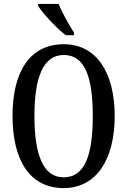

<svg xmlns="http://www.w3.org/2000/svg" viewBox="-20 -951 651 981"><path d="M316 -771H358V-784C335 -822 296 -886 280 -931H175V-921C195 -886 269 -807 316 -771ZM305 10C473 10 566 -137 566 -358C566 -580 473 -725 306 -725C129 -725 44 -580 44 -359C44 -137 129 10 305 10ZM305 -45C200 -45 156 -161 156 -358C156 -555 200 -670 306 -670C415 -670 454 -555 454 -358C454 -161 415 -45 305 -45Z"/></svg>

Font: Noto Serif Khmer ExtraCondensed Medium
Style: Regular
Weight: 500
Width: 2
Designer: Danh Hong and the Monotype Design Team
Foundry: Monotype Imaging Inc.
Version: Version 2.004